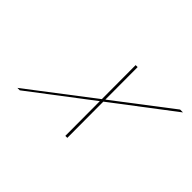

<svg xmlns="http://www.w3.org/2000/svg" viewBox="-72 -466 614 614"><g transform="rotate(45 234.5 -159.5)"><path d="M256 0 255 -319H264L265 0ZM39 0 456 -319H469L50 0Z"/></g></svg>

Font: Ballet 24pt
Style: Regular
Weight: 400
Designer: Maximiliano R. Sproviero
Foundry: Omnibus-Type
Version: Version 1.100